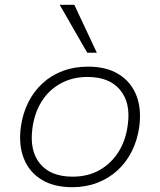

<svg xmlns="http://www.w3.org/2000/svg" viewBox="-20 -773 668 801"><path d="M281 8Q205 8 153.5 -23.5Q102 -55 79.5 -111.5Q57 -168 67 -244Q75 -300 98 -346Q121 -392 157.5 -425.5Q194 -459 242 -477Q290 -495 347 -495Q424 -495 475 -463.5Q526 -432 548.5 -376Q571 -320 561 -244Q553 -188 530 -142Q507 -96 470.5 -62.5Q434 -29 386 -10.5Q338 8 281 8ZM283 -36Q347 -36 395.5 -63.5Q444 -91 474.5 -139.5Q505 -188 513 -252Q526 -344 481 -398Q436 -452 345 -452Q282 -452 232.5 -424.5Q183 -397 153 -348.5Q123 -300 115 -236Q103 -143 147.5 -89.5Q192 -36 283 -36ZM344 -553 229 -753H290L384 -553Z"/></svg>

Font: Nunito Sans 10pt SemiExpanded ExtraLight
Style: Italic
Weight: 250
Width: 6
Italic angle: -9°
Designer: Vernon Adams
Foundry: Vernon Adams
Version: Version 3.101;gftools[0.9.27]